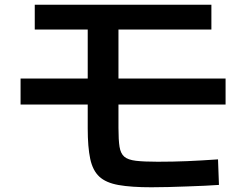

<svg xmlns="http://www.w3.org/2000/svg" viewBox="-20 -751 1040 812"><path d="M620 41Q535 41 481.5 31.5Q428 22 400 -4Q372 -30 361.5 -79.5Q351 -129 351 -208V-626H127V-731H874V-626H481V-210Q481 -159 485.5 -130.5Q490 -102 505.5 -88.5Q521 -75 555 -71Q589 -67 647 -67Q713 -67 771.5 -69.5Q830 -72 902 -77L906 31Q882 33 846.5 34.5Q811 36 771 37.5Q731 39 692 40Q653 41 620 41ZM67 -309V-419H934V-309Z"/></svg>

Font: M PLUS 1 Thin SemiBold
Style: Regular
Weight: 600
Version: Version 1.001